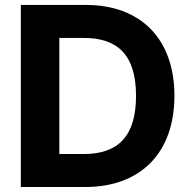

<svg xmlns="http://www.w3.org/2000/svg" viewBox="-20 -747 767 767"><path d="M321 0C542.6 0 676.8 -137.1 676.8 -364.3C676.8 -590.9 542.6 -727.3 323.2 -727.3H63.2V0ZM217 -595.5H315C451.3 -595.5 523.4 -525.9 523.4 -364.3C523.4 -202.1 451.3 -131.7 314.6 -131.7H217Z"/></svg>

Font: Inter-Hewn
Style: Bold
Weight: 700
Designer: Rasmus Andersson
Foundry: rsms
Version: Version 3.012;git-f93a4a705